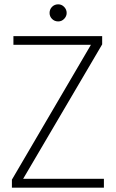

<svg xmlns="http://www.w3.org/2000/svg" viewBox="-20 -867 535 887"><path d="M35 0V-37L400 -660H42V-700H452V-662L87 -41H460V0ZM249 -768Q232 -768 220.5 -779.5Q209 -791 209 -807Q209 -824 220.5 -835.5Q232 -847 249 -847Q265 -847 276.5 -835Q288 -823 288 -807Q288 -792 276.5 -780Q265 -768 249 -768Z"/></svg>

Font: DM Sans 28pt ExtraLight
Style: Regular
Weight: 250
Version: Version 4.004;gftools[0.9.30]